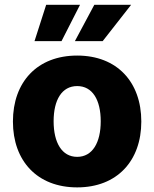

<svg xmlns="http://www.w3.org/2000/svg" viewBox="-20 -790 659 820"><path d="M309.6 10.3C480 10.3 583.5 -103 583.5 -271C583.5 -439.5 480 -552.7 309.6 -552.7C138.7 -552.7 35.2 -439.5 35.2 -271C35.2 -103 138.7 10.3 309.6 10.3ZM309.6 -120.1C244.1 -120.1 209 -181.2 209 -272C209 -363.3 244.1 -422.4 309.6 -422.4C375 -422.4 410.2 -363.3 410.2 -272C410.2 -181.2 375 -120.1 309.6 -120.1ZM418.5 -614.3 540 -769.5H382.8L299.8 -614.3ZM242.7 -614.3 321.8 -769.5H177.2L127.4 -614.3Z"/></svg>

Font: Inter ExtraBold
Style: Regular
Weight: 800
Designer: Rasmus Andersson
Foundry: rsms
Version: Version 4.001;git-9221beed3